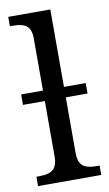

<svg xmlns="http://www.w3.org/2000/svg" viewBox="-87 -804 484 849"><g transform="rotate(-10 155.0 -380.0)"><path d="M25.9 -42Q73.2 -42 90.6 -60.1Q107.9 -78.1 107.9 -113.8V-365.2H9.8V-412.1H107.9V-649.9Q107.9 -683.1 90.6 -700.4Q73.2 -717.8 25.9 -717.8H13.2V-759.8H202.1V-412.1H299.8V-365.2H202.1V-113.8Q202.1 -77.1 219.7 -59.6Q237.3 -42 284.2 -42H296.9V0H13.2V-42Z"/></g></svg>

Font: Droid Serif
Style: Regular
Weight: 400
Designer: Monotype Design team
Foundry: Monotype Imaging Inc.
Version: Version 1.03